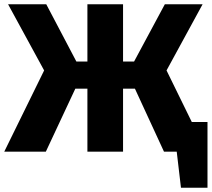

<svg xmlns="http://www.w3.org/2000/svg" viewBox="-31 -715 998 905"><path d="M873 -140 754 -383 924 -695H746L601 -425H549V-695H381V-425H329L187 -695H7L177 -383L-11 0H185L324 -297H381V0H549V-297H605L742 0H802L822 170H947V-140Z"/></svg>

Font: Fira Sans ExtraBold
Style: Regular
Weight: 800
Designer: bBox Type GmbH & Carrois Corporate GbR & Edenspiekermann AG
Foundry: bBox Type GmbH & Carrois Corporate GbR & Edenspiekermann AG
Version: Version 4.300;PS 004.300;hotconv 1.0.88;makeotf.lib2.5.64775